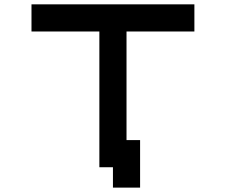

<svg xmlns="http://www.w3.org/2000/svg" viewBox="-20 -770 1040 884"><path d="M562.5 -125H625V93.8H500V0H437.5V-625H125V-750H875V-625H562.5Z"/></svg>

Font: Xanmono
Style: Regular
Weight: 400
Designer: GGBotNet
Foundry: GGBotNet
Version: 1.00